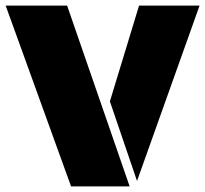

<svg xmlns="http://www.w3.org/2000/svg" viewBox="-33 -668 735 688"><path d="M431.6 0H221.7L-12.7 -647.9H207.5ZM465.3 -647.9H682.1L458 -19.5L360.8 -304.7Z"/></svg>

Font: Black Ops One [rus by aLiNcE]
Style: Regular
Weight: 400
Designer: James Grieshaber
Foundry: James Grieshaber
Version: Version 1.002;May 25, 2024;FontCreator 13.0.0.2680 64-bit